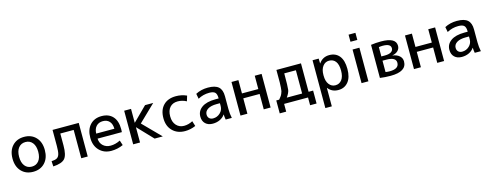

<svg xmlns="http://www.w3.org/2000/svg" viewBox="-26 -1699 7327 2869"><g transform="rotate(-15 3637.5 -265.0)"><path d="M105.5 -457Q174 -530 287 -530Q400 -530 468.5 -457Q537 -384 537 -260Q537 -136 468.5 -63Q400 10 287 10Q174 10 105.5 -63Q37 -136 37 -260Q37 -384 105.5 -457ZM179 -120Q219 -70 287 -70Q355 -70 395 -120Q435 -170 435 -260Q435 -350 395 -400Q355 -450 287 -450Q219 -450 179 -400Q139 -350 139 -260Q139 -170 179 -120Z M1131 0H1031V-438H824V-252Q824 -105 777 -51.5Q730 2 596 10L591 -72Q648 -75 675.5 -91Q703 -107 714.5 -147Q726 -187 726 -270V-520H1131Z M1342 -298H1623Q1622 -372 1585.5 -412Q1549 -452 1485 -452Q1421 -452 1382.5 -411.5Q1344 -371 1342 -298ZM1342 -220Q1345 -150 1390.5 -109Q1436 -68 1505 -68Q1580 -68 1655 -106L1680 -30Q1593 10 1495 10Q1383 10 1311.5 -63.5Q1240 -137 1240 -260Q1240 -386 1306.5 -458Q1373 -530 1485 -530Q1596 -530 1658 -462Q1720 -394 1720 -265Q1720 -250 1718 -220Z M1942 -306 2157 -520H2283L2025 -271L2292 0H2166L1942 -235H1940V0H1834V-520H1940V-306Z M2776 -413Q2711 -448 2641 -448Q2564 -448 2520 -399Q2476 -350 2476 -260Q2476 -172 2522.5 -121Q2569 -70 2641 -70Q2711 -70 2776 -105L2801 -25Q2721 10 2636 10Q2518 10 2444.5 -63Q2371 -136 2371 -260Q2371 -387 2441 -458.5Q2511 -530 2636 -530Q2721 -530 2801 -495Z M3245 -258H3195Q3105 -258 3056.5 -227Q3008 -196 3008 -145Q3008 -108 3030.5 -86.5Q3053 -65 3090 -65Q3153 -65 3199 -108.5Q3245 -152 3245 -215ZM2910 -140Q2910 -227 2983.5 -279.5Q3057 -332 3195 -332H3245V-337Q3245 -400 3219.5 -425Q3194 -450 3130 -450Q3035 -450 2955 -405L2940 -485Q3024 -530 3130 -530Q3243 -530 3294 -484.5Q3345 -439 3345 -340V-140Q3345 -69 3360 0H3265Q3257 -44 3256 -80H3254Q3226 -38 3176.5 -14Q3127 10 3065 10Q2994 10 2952 -30Q2910 -70 2910 -140Z M3601 -238V0H3494V-520H3601V-314H3854V-520H3960V0H3854V-238Z M4232 -80H4469V-440H4289Q4289 -232 4282 -186.5Q4275 -141 4232 -80ZM4114 -80Q4136 -108 4145.5 -119.5Q4155 -131 4166 -156Q4177 -181 4179.5 -194Q4182 -207 4185.5 -249.5Q4189 -292 4189 -326.5Q4189 -361 4189 -440V-520H4569V-80H4639V120H4539V0H4169V120H4069V-80Z M4847 -445Q4905 -530 5008 -530Q5107 -530 5162.5 -461.5Q5218 -393 5218 -260Q5218 -129 5160.5 -59.5Q5103 10 5008 10Q4908 10 4850 -65H4848V220H4748V-520H4843L4845 -445ZM5120 -260Q5120 -355 5084 -402.5Q5048 -450 4983 -450Q4924 -450 4886 -400.5Q4848 -351 4848 -265V-255Q4848 -168 4886 -119Q4924 -70 4983 -70Q5045 -70 5082.5 -119Q5120 -168 5120 -260Z M5367 0V-520H5473V0ZM5367 -640V-750H5473V-640Z M5756 -67Q5789 -62 5820 -62Q5963 -62 5963 -157Q5963 -243 5814 -243H5756ZM5756 -309H5812Q5873 -309 5906.5 -329.5Q5940 -350 5940 -387Q5940 -458 5816 -458Q5788 -458 5756 -453ZM6064 -150Q6064 7 5816 7Q5732 7 5652 -4V-516Q5727 -527 5807 -527Q6038 -527 6038 -399Q6038 -354 6006.5 -322.5Q5975 -291 5919 -281V-280Q5988 -270 6026 -235.5Q6064 -201 6064 -150Z M6285 -238V0H6178V-520H6285V-314H6538V-520H6644V0H6538V-238Z M7098 -258H7048Q6958 -258 6909.5 -227Q6861 -196 6861 -145Q6861 -108 6883.5 -86.5Q6906 -65 6943 -65Q7006 -65 7052 -108.5Q7098 -152 7098 -215ZM6763 -140Q6763 -227 6836.5 -279.5Q6910 -332 7048 -332H7098V-337Q7098 -400 7072.5 -425Q7047 -450 6983 -450Q6888 -450 6808 -405L6793 -485Q6877 -530 6983 -530Q7096 -530 7147 -484.5Q7198 -439 7198 -340V-140Q7198 -69 7213 0H7118Q7110 -44 7109 -80H7107Q7079 -38 7029.5 -14Q6980 10 6918 10Q6847 10 6805 -30Q6763 -70 6763 -140Z"/></g></svg>

Font: M PLUS 1p Medium
Style: Regular
Weight: 500
Version: Version 1.062